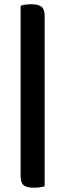

<svg xmlns="http://www.w3.org/2000/svg" viewBox="-20 -702 306 903"><path d="M190 174Q181 177 167 179Q153 181 138 181Q108 181 92.5 170Q77 159 77 126V-675Q96 -682 128 -682Q158 -682 174 -671Q190 -660 190 -626Z"/></svg>

Font: Baloo Tammudu 2 SemiBold
Style: Regular
Weight: 600
Designer: Maithili Shingre, Omkar Shende and Ek Type
Foundry: Ek Type
Version: Version 1.640;hotconv 1.0.111;makeotfexe 2.5.65597; ttfautoh